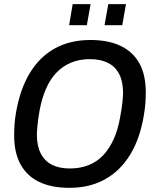

<svg xmlns="http://www.w3.org/2000/svg" viewBox="-20 -890 739 922"><path d="M313 12Q228 12 169 -16Q110 -44 79 -100Q48 -156 48 -240Q48 -267 50 -294.5Q52 -322 57 -350Q76 -461 123 -539Q170 -617 243.5 -657.5Q317 -698 414 -698Q499 -698 558.5 -670Q618 -642 649 -586.5Q680 -531 680 -447Q680 -421 678 -393.5Q676 -366 671 -338Q653 -226 605.5 -148Q558 -70 484.5 -29Q411 12 313 12ZM315 -81Q365 -81 405.5 -97Q446 -113 476 -145Q506 -177 526.5 -223Q547 -269 557 -328Q561 -351 564 -368.5Q567 -386 568 -399Q569 -412 570 -423Q571 -434 571 -443Q571 -498 552.5 -534Q534 -570 498.5 -588Q463 -606 412 -606Q362 -606 322 -589.5Q282 -573 251.5 -541.5Q221 -510 201 -464Q181 -418 170 -359Q166 -336 163.5 -318.5Q161 -301 160 -287.5Q159 -274 158 -263.5Q157 -253 157 -244Q157 -190 175.5 -153.5Q194 -117 229 -99Q264 -81 315 -81ZM312 -769 329 -870H415L397 -769ZM482 -769 500 -870H585L567 -769Z"/></svg>

Font: Archivo SemiCondensed Medium
Style: Italic
Weight: 500
Width: 4
Italic angle: -10°
Designer: Hector Gatti
Foundry: Omnibus-Type
Version: Version 2.001